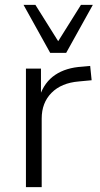

<svg xmlns="http://www.w3.org/2000/svg" viewBox="-20 -772 413 792"><path d="M87 0V-489H149V-376H144Q163 -433 207.5 -463Q252 -493 319 -497L352 -500L358 -441L305 -436Q233 -430 192.5 -389Q152 -348 152 -283V0ZM187 -554 77 -752H126L220 -602L314 -752H363L253 -554Z"/></svg>

Font: Nunito Sans 10pt Light
Style: Regular
Weight: 300
Designer: Vernon Adams
Foundry: Vernon Adams
Version: Version 3.101;gftools[0.9.27]